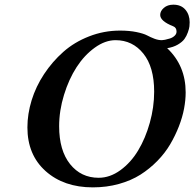

<svg xmlns="http://www.w3.org/2000/svg" viewBox="-20 -789 831 821"><path d="M474.1 -617.2Q429.7 -617.2 385.3 -585.2Q340.8 -553.2 307.6 -502Q274.4 -450.7 253.7 -383.3Q232.9 -315.9 232.9 -249Q232.9 -146 279.5 -87.4Q326.2 -28.8 401.9 -28.8Q450.2 -28.8 494.9 -61.3Q539.6 -93.8 570.8 -145.8Q602.1 -197.8 620.6 -264.2Q639.2 -330.6 639.2 -397Q639.2 -502.4 593 -559.8Q546.9 -617.2 474.1 -617.2ZM377 12.2Q252.9 12.2 175 -57.4Q97.2 -127 97.2 -244.1Q97.2 -301.3 115.2 -360.1Q133.3 -418.9 168.5 -472.2Q203.6 -525.4 250.7 -567.1Q297.9 -608.9 361.1 -633.5Q424.3 -658.2 493.2 -658.2Q532.7 -658.2 563.5 -651.9Q594.2 -645.5 608.9 -637.7Q623.5 -629.9 640.1 -623.5Q656.7 -617.2 671.9 -617.2Q676.3 -617.2 685.3 -618.9Q694.3 -620.6 706.1 -624.3Q717.8 -627.9 726.3 -635.7Q734.9 -643.6 734.9 -653.8Q734.9 -671.4 720.2 -676.8Q665 -698.7 665 -725.1Q665 -741.7 680.7 -755.4Q696.3 -769 721.2 -769Q754.4 -769 772.7 -747.6Q791 -726.1 791 -693.8Q791 -685.1 790 -676Q789.1 -667 783.4 -650.9Q777.8 -634.8 768.6 -622.1Q759.3 -609.4 740 -598.1Q720.7 -586.9 694.8 -583Q773.9 -508.3 773.9 -394Q773.9 -361.3 767.1 -324.7Q760.3 -288.1 744.9 -248.5Q729.5 -209 707.5 -171.6Q685.5 -134.3 652.8 -100.8Q620.1 -67.4 580.6 -42.2Q541 -17.1 488.5 -2.4Q436 12.2 377 12.2Z"/></svg>

Font: Linux Libertine G
Style: Bold Italic
Weight: 700
Italic angle: -11.5°
Designer: Philipp H. Poll
Foundry: Philipp H. Poll
Version: Version 4.1.0